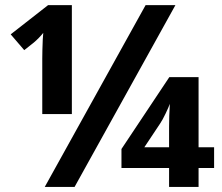

<svg xmlns="http://www.w3.org/2000/svg" viewBox="-20 -734 870 754"><path d="M155.8 0 551.8 -713.9H668.9L272.9 0ZM146 -286.1V-503.9Q146 -517.1 146.5 -538.1Q147 -559.1 147.9 -578.4Q148.9 -597.7 149.9 -605Q144 -597.2 132.6 -585.4Q121.1 -573.7 112.8 -566.9L75.2 -537.1L22 -599.1L168.9 -713.9H262.2V-286.1ZM644 0V-74.2H457V-148.9L645 -431.2H759.8V-155.8H820.8V-74.2H759.8V0ZM546.9 -155.8H644V-235.8Q644 -277.8 647 -326.2Q642.1 -312.5 630.1 -287.6Q618.2 -262.7 608.9 -249Z"/></svg>

Font: Open Sans
Style: Bold
Weight: 700
Designer: Monotype Design Team
Foundry: Monotype Imaging Inc.
Version: Version 3.000; ttfautohint (v1.8.4)